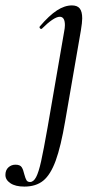

<svg xmlns="http://www.w3.org/2000/svg" viewBox="-112 -415 374 710"><path d="M-92 232Q-92 214 -81 204Q-70 194 -55 194Q-38 194 -32 203Q-26 212 -22 230Q-18 245 -14 251.5Q-10 258 -1 258Q12 258 21.5 240Q31 222 40 181.5Q49 141 64 56L125 -297Q128 -312 128 -322Q128 -353 109 -353Q98 -353 81 -341.5Q64 -330 43 -309Q42 -308 40 -308Q37 -308 35 -311.5Q33 -315 35 -317Q70 -358 98.5 -376.5Q127 -395 154 -395Q174 -395 183 -383.5Q192 -372 192 -347Q192 -332 187 -302L129 33Q113 127 94 179Q75 231 48 253Q21 275 -22 275Q-55 275 -73.5 262.5Q-92 250 -92 232Z"/></svg>

Font: Cormorant Infant Medium
Style: Italic
Weight: 500
Italic angle: -10°
Designer: Christian Thalmann (Catharsis Fonts)
Foundry: Catharsis Fonts
Version: Version 4.000